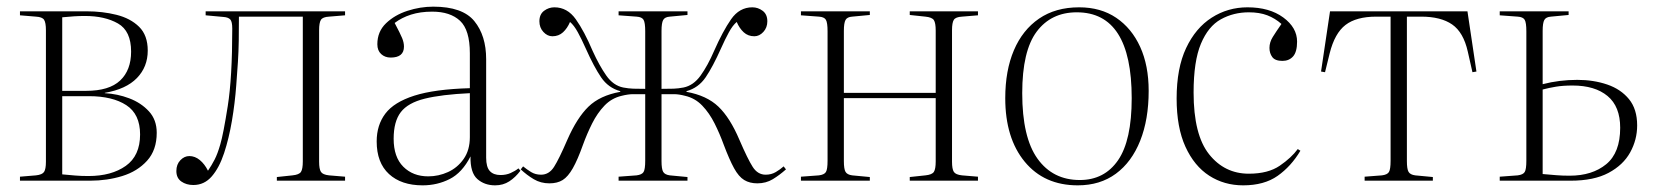

<svg xmlns="http://www.w3.org/2000/svg" viewBox="-20 -543 4970 577"><path d="M40 0V-12L88 -16Q107 -18 112.5 -26.5Q118 -35 118 -57V-452Q118 -475 112.5 -483.5Q107 -492 88 -493L40 -497V-509H240Q288 -509 330 -498.5Q372 -488 398 -462.5Q424 -437 424 -391Q424 -342 391.5 -308.5Q359 -275 295 -264V-263Q333 -261 368.5 -247.5Q404 -234 427.5 -208.5Q451 -183 451 -144Q451 -92 422 -60Q393 -28 347.5 -14Q302 0 251 0ZM167 -270H239Q308 -270 341 -301Q374 -332 374 -388Q374 -450 334.5 -472.5Q295 -495 235 -495Q219 -495 203 -494Q187 -493 167 -491ZM246 -14Q315 -14 358 -44.5Q401 -75 401 -139Q401 -200 359.5 -227Q318 -254 247 -254H167V-19Q188 -17 206 -15.5Q224 -14 246 -14Z M561 13Q540 13 525 2.5Q510 -8 510 -29Q510 -49 522 -61.5Q534 -74 549 -74Q566 -74 580.5 -62Q595 -50 605 -30Q616 -46 625 -63.5Q634 -81 642 -109Q651 -139 664.5 -224.5Q678 -310 678 -457Q678 -478 672 -484.5Q666 -491 652 -492L598 -497V-509H1017V-497L969 -493Q950 -492 944.5 -483.5Q939 -475 939 -452V-57Q939 -35 944.5 -26.5Q950 -18 969 -16L1017 -12V0H812V-11L859 -16Q879 -18 884.5 -26.5Q890 -35 890 -58V-493H698Q698 -453 697.5 -420.5Q697 -388 695 -357Q693 -326 690 -287Q686 -233 677 -180Q668 -127 653.5 -83Q639 -39 616.5 -13Q594 13 561 13Z M1250 14Q1186 14 1149 -20Q1112 -54 1112 -118Q1112 -167 1138 -201.5Q1164 -236 1225 -255.5Q1286 -275 1392 -278V-383Q1392 -453 1362.5 -480.5Q1333 -508 1279 -508Q1243 -508 1215 -499Q1187 -490 1166 -474Q1183 -442 1188.5 -428.5Q1194 -415 1194 -403Q1194 -370 1154 -370Q1137 -370 1125.5 -380.5Q1114 -391 1114 -410Q1114 -448 1140 -473Q1166 -498 1204.5 -510.5Q1243 -523 1282 -523Q1370 -523 1405.5 -479.5Q1441 -436 1441 -365V-69Q1441 -41 1452 -29Q1463 -17 1484 -17Q1501 -17 1514.5 -23Q1528 -29 1538 -37L1544 -30Q1529 -10 1510.5 2Q1492 14 1468 14Q1436 14 1414.5 -5Q1393 -24 1394 -73Q1369 -24 1331.5 -5Q1294 14 1250 14ZM1267 -13Q1298 -13 1326.5 -26Q1355 -39 1373.5 -65.5Q1392 -92 1392 -131V-263Q1307 -259 1256.5 -246.5Q1206 -234 1184.5 -206Q1163 -178 1163 -126Q1163 -71 1192 -42Q1221 -13 1267 -13Z M1631 8Q1605 8 1584 -4.5Q1563 -17 1545 -34L1552 -43Q1563 -34 1576 -26Q1589 -18 1606 -18Q1630 -18 1645 -41.5Q1660 -65 1685 -123Q1714 -189 1748.5 -222.5Q1783 -256 1844 -267V-269Q1808 -279 1786.5 -310.5Q1765 -342 1740 -398Q1728 -425 1716.5 -446Q1705 -467 1693 -477Q1685 -458 1672 -446Q1659 -434 1640 -434Q1625 -434 1613 -447Q1601 -460 1601 -479Q1601 -500 1615 -510.5Q1629 -521 1646 -521Q1685 -521 1710.5 -485Q1736 -449 1761 -390Q1781 -346 1802 -316Q1823 -286 1853 -280Q1869 -277 1883 -276.5Q1897 -276 1919 -276V-449Q1919 -475 1914 -483.5Q1909 -492 1893 -493L1839 -497V-509H2046V-498L1993 -493Q1978 -492 1973 -483Q1968 -474 1968 -450V-276Q1991 -276 2004.5 -276.5Q2018 -277 2034 -280Q2064 -286 2085.5 -316Q2107 -346 2126 -390Q2152 -449 2177 -485Q2202 -521 2241 -521Q2258 -521 2272 -510.5Q2286 -500 2286 -479Q2286 -460 2274 -447Q2262 -434 2247 -434Q2228 -434 2215 -446Q2202 -458 2194 -477Q2182 -467 2170.5 -446Q2159 -425 2147 -398Q2122 -342 2100.5 -310.5Q2079 -279 2043 -269V-267Q2104 -256 2139 -222.5Q2174 -189 2202 -123Q2227 -65 2242 -41.5Q2257 -18 2281 -18Q2298 -18 2311.5 -26Q2325 -34 2335 -43L2342 -34Q2323 -17 2302.5 -4.5Q2282 8 2256 8Q2233 8 2216.5 -2Q2200 -12 2186 -37.5Q2172 -63 2155 -108Q2143 -141 2127.5 -172Q2112 -203 2090.5 -225.5Q2069 -248 2039 -255Q2020 -260 2005.5 -260Q1991 -260 1968 -260V-59Q1968 -35 1973 -26.5Q1978 -18 1993 -16L2046 -11V0H1839V-12L1893 -16Q1909 -18 1914 -26Q1919 -34 1919 -60V-260Q1897 -260 1882.5 -260Q1868 -260 1848 -255Q1818 -248 1796.5 -225.5Q1775 -203 1759.5 -172Q1744 -141 1732 -108Q1716 -63 1701.5 -37.5Q1687 -12 1671 -2Q1655 8 1631 8Z M2387 0V-12L2441 -16Q2457 -18 2462 -26Q2467 -34 2467 -60V-449Q2467 -475 2462 -483.5Q2457 -492 2441 -493L2387 -497V-509H2594V-498L2541 -493Q2526 -492 2521 -483Q2516 -474 2516 -450V-264H2792V-451Q2792 -474 2786.5 -482.5Q2781 -491 2761 -493L2714 -498V-509H2919V-497L2871 -493Q2852 -492 2846.5 -483.5Q2841 -475 2841 -452V-57Q2841 -35 2846.5 -26.5Q2852 -18 2871 -16L2919 -12V0H2714V-11L2761 -16Q2781 -18 2786.5 -26.5Q2792 -35 2792 -58V-248H2516V-59Q2516 -35 2521 -26.5Q2526 -18 2541 -16L2594 -11V0Z M3219 14Q3118 14 3059.5 -57Q3001 -128 3001 -248Q3001 -331 3027 -392Q3053 -453 3102.5 -487Q3152 -521 3223 -521Q3288 -521 3334.5 -489.5Q3381 -458 3406.5 -402Q3432 -346 3432 -270Q3432 -184 3406.5 -120Q3381 -56 3333.5 -21Q3286 14 3219 14ZM3225 -2Q3299 -2 3340 -61.5Q3381 -121 3381 -248Q3381 -506 3216 -506Q3139 -506 3095.5 -448Q3052 -390 3052 -263Q3052 -130 3098 -66Q3144 -2 3225 -2Z M3716 14Q3659 14 3614 -15Q3569 -44 3542.5 -102Q3516 -160 3516 -247Q3516 -338 3544.5 -398.5Q3573 -459 3621.5 -490Q3670 -521 3729 -521Q3795 -521 3836.5 -490.5Q3878 -460 3878 -418Q3878 -387 3866 -373.5Q3854 -360 3834 -360Q3812 -360 3803.5 -371.5Q3795 -383 3795 -399Q3795 -416 3805 -432Q3815 -448 3831 -471Q3812 -488 3788.5 -497Q3765 -506 3733 -506Q3687 -506 3649 -485Q3611 -464 3589 -411.5Q3567 -359 3567 -265Q3567 -138 3613.5 -79.5Q3660 -21 3733 -21Q3791 -21 3826 -45Q3861 -69 3880 -95L3888 -90Q3860 -43 3819.5 -14.5Q3779 14 3716 14Z M4081 0V-12L4133 -16Q4149 -18 4154 -26Q4159 -34 4159 -60V-493H4116Q4056 -493 4023.5 -468Q3991 -443 3976 -383L3962 -326L3950 -328L3977 -509H4390L4417 -328L4405 -326L4391 -388Q4378 -446 4344 -469.5Q4310 -493 4251 -493H4208V-59Q4208 -35 4213 -26.5Q4218 -18 4233 -16L4286 -11V0Z M4487 0V-12L4541 -16Q4557 -18 4562 -26Q4567 -34 4567 -60V-449Q4567 -475 4562 -483.5Q4557 -492 4541 -493L4487 -497V-509H4694V-498L4641 -493Q4626 -492 4621 -483Q4616 -474 4616 -450V-290Q4666 -303 4720 -303Q4769 -303 4810 -289Q4851 -275 4875.5 -245Q4900 -215 4900 -166Q4900 -123 4879 -85Q4858 -47 4814 -23.5Q4770 0 4700 0ZM4697 -15Q4765 -15 4807 -49.5Q4849 -84 4849 -159Q4849 -223 4811 -254.5Q4773 -286 4706 -286Q4677 -286 4656 -282.5Q4635 -279 4616 -274V-20Q4639 -18 4657 -16.5Q4675 -15 4697 -15Z"/></svg>

Font: Literata 72pt ExtraLight
Style: Regular
Weight: 200
Designer: Latin by Veronika Burian and Jose Scaglione. Greek by Irene Vlachou. Cyrillic by Vera Evstafieva.
Foundry: TypeTogether
Version: Version 3.002